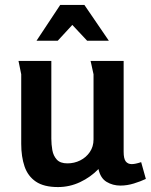

<svg xmlns="http://www.w3.org/2000/svg" viewBox="-20 -744 611 778"><path d="M188 -497V-182Q188 -159 192 -136Q196 -113 210 -97.5Q224 -82 253 -82Q281 -82 305 -94Q329 -106 344 -128Q359 -150 359 -179V-443Q359 -444 356 -456.5Q353 -469 350.5 -482Q348 -495 347 -497H481V-129Q481 -101 489.5 -90Q498 -79 514 -79Q528 -79 552 -87L571 -19Q550 -9 522.5 -0.5Q495 8 468 8Q437 8 412 -7Q387 -22 379 -59Q347 -26 304.5 -6Q262 14 215 14Q158 14 125.5 -8Q93 -30 79.5 -69.5Q66 -109 66 -161V-443L55 -497ZM273 -643 214 -579H128L224 -724H322L421 -579H333Z"/></svg>

Font: Rosario Light
Style: Bold
Weight: 700
Version: Version 1.101; ttfautohint (v1.8.1.43-b0c9)